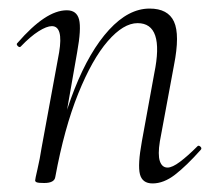

<svg xmlns="http://www.w3.org/2000/svg" viewBox="-20 -419 503 448"><path d="M336 9Q312 9 306.5 -12.5Q301 -34 311 -89L340 -248Q364 -365 301 -365Q268 -365 231.5 -323Q195 -281 162.5 -200.5Q130 -120 109 -6L98 -7Q119 -123 154 -211.5Q189 -300 234.5 -349.5Q280 -399 329 -399Q372 -399 386 -368.5Q400 -338 386 -267L353 -89Q348 -58 353 -43Q358 -28 371 -28Q382 -28 400 -41.5Q418 -55 440 -77Q443 -81 447.5 -77Q452 -73 448 -69Q415 -32 388.5 -11.5Q362 9 336 9ZM83 8Q70 8 66 6.5Q62 5 62 2Q62 -1 67.5 -24.5Q73 -48 77 -74L118 -297Q128 -358 101 -358Q89 -358 70 -346Q51 -334 29 -311Q26 -307 21.5 -311.5Q17 -316 21 -319Q54 -357 82.5 -376Q111 -395 136 -395Q159 -395 164.5 -373.5Q170 -352 160 -297L109 -6Q107 8 83 8Z"/></svg>

Font: Cormorant Garamond Light
Style: Italic
Weight: 300
Italic angle: -10°
Designer: Christian Thalmann (Catharsis Fonts)
Foundry: Catharsis Fonts
Version: Version 4.001